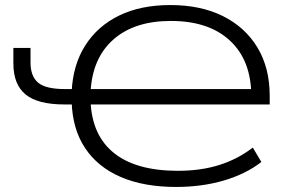

<svg xmlns="http://www.w3.org/2000/svg" viewBox="-20 -733 1174 761"><path d="M678 8Q550 8 458.5 -31.5Q367 -71 317 -146.5Q267 -222 264 -331L279 -319H235Q130 -319 81.5 -358.5Q33 -398 33 -482V-543H101V-485Q101 -431 131 -405.5Q161 -380 237 -380H277L264 -369Q269 -476 318 -553Q367 -630 452.5 -671.5Q538 -713 655 -713Q776 -713 864 -669Q952 -625 1000.5 -544.5Q1049 -464 1049 -353V-319H329L339 -330Q345 -195 433 -125.5Q521 -56 685 -56Q776 -56 849 -79Q922 -102 982 -148L1016 -91Q954 -43 867 -17.5Q780 8 678 8ZM657 -650Q513 -650 429.5 -576.5Q346 -503 339 -369L331 -380H995L976 -352Q976 -493 892 -571.5Q808 -650 657 -650Z"/></svg>

Font: Nunito Sans 10pt Expanded Light
Style: Regular
Weight: 300
Width: 7
Designer: Vernon Adams
Foundry: Vernon Adams
Version: Version 3.101;gftools[0.9.27]